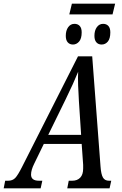

<svg xmlns="http://www.w3.org/2000/svg" viewBox="-63 -1019 658 1039"><path d="M539 -41 530 0H301L309 -41H328Q355 -41 371 -57.5Q387 -74 387 -107V-127L379 -240H174L122 -133Q105 -99 105 -74Q105 -41 148 -41H166L157 0H-43L-35 -41H-19Q5 -41 19.5 -56Q34 -71 58 -119L359 -714H436L481 -118Q484 -76 494 -58.5Q504 -41 527 -41ZM376 -289 364 -472 362 -513Q359 -558 359 -598L360 -631Q336 -571 292 -481L198 -289ZM326 -999H560L546 -941H312ZM293 -825Q293 -854 306 -872Q319 -890 340 -890Q358 -890 368.5 -878.5Q379 -867 379 -844Q379 -810 365 -794Q351 -778 332 -778Q314 -778 303.5 -790Q293 -802 293 -825ZM448 -825Q448 -854 461 -872Q474 -890 495 -890Q513 -890 523.5 -878.5Q534 -867 534 -844Q534 -810 520.5 -794Q507 -778 487 -778Q469 -778 458.5 -790Q448 -802 448 -825Z"/></svg>

Font: Noto Serif Cond
Style: Italic
Weight: 400
Width: 3
Italic angle: -12°
Designer: Monotype Design Team
Foundry: Monotype Imaging Inc.
Version: Version 1.001